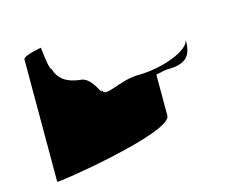

<svg xmlns="http://www.w3.org/2000/svg" viewBox="-89 -673 1114 894"><g transform="rotate(-15 467.5 -226.0)"><path d="M84 85C84 92 659 1 659 -80V-278C685 -282 699 -288 713 -288C799 -288 833 -316 833 -394V-403C833 -347 685 -298 582 -298C480 -298 395 -225 395 -281C395 -230 372 -346 308 -346C244 -354 209 -380 194 -430C181 -430 172 -546 172 -538C172 -538 84 -523 84 -505Z"/></g></svg>

Font: Ampere
Style: UltExt
Weight: 400
Version: Version 1